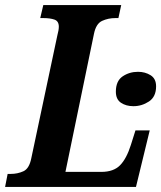

<svg xmlns="http://www.w3.org/2000/svg" viewBox="-40 -734 633 754"><path d="M-20 0 -10 -51H2Q29 -51 52 -61.5Q75 -72 83 -113L185 -594Q188 -605 189.5 -614Q191 -623 191 -629Q191 -651 174 -657Q157 -663 130 -663H118L130 -714H436L425 -663H413Q385 -663 361 -652Q337 -641 329 -601L217 -59H358Q406 -59 431.5 -85Q457 -111 474 -165L492 -222H548L494 0ZM484 -317Q455 -317 435 -330.5Q415 -344 415 -374Q415 -416 441.5 -434Q468 -452 502 -452Q530 -452 551.5 -438.5Q573 -425 573 -395Q573 -354 545 -335.5Q517 -317 484 -317Z"/></svg>

Font: Noto Serif Condensed
Style: Bold Italic
Weight: 700
Width: 3
Italic angle: -12°
Designer: Monotype Design Team
Foundry: Monotype Imaging Inc.
Version: Version 2.014